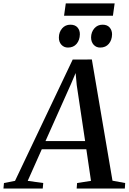

<svg xmlns="http://www.w3.org/2000/svg" viewBox="-89 -1092 748 1112"><path d="M-69 0 -66 -32 -2 -44.5 332 -747 443 -747.5 562.5 -45.5 636 -32 634 0H355L357.5 -32L438 -44.5L411 -227.5H153L71.5 -44.5L161.5 -32L158.5 0ZM174.5 -275H404L355.5 -598.5L349 -669L323 -607.5ZM304.5 -816.5Q281.5 -816.5 266.5 -833Q251.5 -849.5 252 -875.5Q252.5 -906.5 271 -927.8Q289.5 -949 318.5 -949Q346 -949 360 -932.8Q374 -916.5 373.5 -893Q373 -860 354.8 -838.2Q336.5 -816.5 304.5 -816.5ZM491 -816.5Q468 -816.5 453.2 -833Q438.5 -849.5 438.5 -875.5Q439 -906.5 457.5 -927.8Q476 -949 505 -949Q532 -949 546 -932.8Q560 -916.5 560 -893Q559.5 -860 541.2 -838.2Q523 -816.5 491 -816.5ZM292 -1072.5H575L565 -1001H282Z"/></svg>

Font: Merriweather 72pt Medium
Style: Italic
Weight: 500
Italic angle: -7.8°
Version: Version 2.101